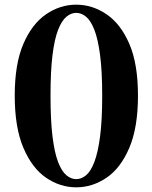

<svg xmlns="http://www.w3.org/2000/svg" viewBox="-20 -784 652 821"><path d="M306 17Q237 17 177 -24Q117 -65 80 -152Q43 -239 43 -375Q43 -511 80 -596.5Q117 -682 177 -723Q237 -764 306 -764Q375 -764 435.5 -723Q496 -682 533 -596.5Q570 -511 570 -375Q570 -239 533 -152Q496 -65 435.5 -24Q375 17 306 17ZM306 -18Q328 -18 348 -34.5Q368 -51 383.5 -91.5Q399 -132 408 -201Q417 -270 417 -375Q417 -479 408 -548Q399 -617 383.5 -656.5Q368 -696 348 -712.5Q328 -729 306 -729Q284 -729 264 -712.5Q244 -696 228.5 -656.5Q213 -617 204.5 -548.5Q196 -480 196 -375Q196 -270 204.5 -200.5Q213 -131 228.5 -91Q244 -51 264 -34.5Q284 -18 306 -18Z"/></svg>

Font: Noto Serif JP Black
Style: Regular
Weight: 900
Designer: Ryoko NISHIZUKA 西塚涼子 (kana & ideographs); Frank Grießhammer (Latin, Greek & Cyrillic); Wenlong ZHANG 张文龙 (bopomofo); San
Foundry: Adobe
Version: Version 2.003-H1;hotconv 1.1.1;makeotfexe 2.6.0